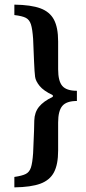

<svg xmlns="http://www.w3.org/2000/svg" viewBox="-20 -650 370 829"><path d="M231 -471V-351Q231 -300 249 -279Q267 -258 312 -258V-214Q267 -214 249 -192.5Q231 -171 231 -121V0Q231 60 213 94Q195 128 154.5 143Q114 158 42 159V114Q76 109 91.5 101Q107 93 113.5 73.5Q120 54 123 11L127 -86Q127 -94 128 -129.5Q129 -165 148.5 -189Q168 -213 208 -232V-239Q168 -258 151 -279Q134 -300 131.5 -318.5Q129 -337 127 -385L123 -482Q120 -525 113.5 -545Q107 -565 91.5 -573Q76 -581 42 -585V-630Q114 -629 154.5 -614Q195 -599 213 -565Q231 -531 231 -471Z"/></svg>

Font: Gupter
Style: Bold
Weight: 700
Designer: Octavio Pardo
Version: Version 1.000